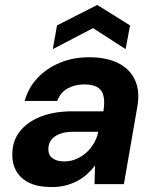

<svg xmlns="http://www.w3.org/2000/svg" viewBox="-20 -746 632 778"><path d="M190 12Q133 12 97 -6Q61 -24 44.5 -55.5Q28 -87 30 -125Q31 -177 61.5 -215Q92 -253 146.5 -274Q201 -295 275 -295H399Q405 -332 399.5 -356.5Q394 -381 375 -392.5Q356 -404 321 -404Q284 -404 254 -387.5Q224 -371 212 -337H80Q95 -391 132.5 -430.5Q170 -470 223.5 -492Q277 -514 341 -514Q412 -514 459.5 -490Q507 -466 527.5 -420.5Q548 -375 536 -311L482 0H363L365 -75Q351 -57 333 -40.5Q315 -24 293 -12.5Q271 -1 245.5 5.5Q220 12 190 12ZM240 -92Q266 -92 288.5 -101.5Q311 -111 329.5 -127.5Q348 -144 360.5 -165.5Q373 -187 378 -211V-212H275Q245 -212 222.5 -203.5Q200 -195 188 -179.5Q176 -164 176 -143Q175 -118 192.5 -105Q210 -92 240 -92ZM194 -547 211 -643 374 -726 507 -643 489 -547 357 -632Z"/></svg>

Font: DM Sans 16pt
Style: Bold Italic
Weight: 700
Italic angle: -10°
Version: Version 4.004;gftools[0.9.30]